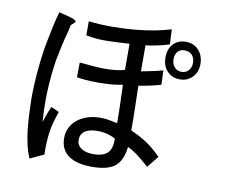

<svg xmlns="http://www.w3.org/2000/svg" viewBox="-84 -813 1168 998"><g transform="rotate(10 500.0 -314.0)"><path d="M624 -390Q624 -380 624.5 -356Q625 -332 626 -300Q627 -268 627.5 -230Q628 -192 628 -155Q653 -144 673.5 -133Q694 -122 713 -109.5Q732 -97 751 -81Q770 -65 791 -44L742 17Q708 -13 680 -34.5Q652 -56 626 -67Q618 6 579.5 36.5Q541 67 459 67Q376 67 333.5 35.5Q291 4 291 -56Q291 -86 303.5 -111Q316 -136 338.5 -154Q361 -172 392 -182Q423 -192 459 -192Q488 -192 513 -186.5Q538 -181 549 -179Q549 -207 548.5 -228.5Q548 -250 547.5 -271.5Q547 -293 546 -319Q545 -345 544 -381Q496 -372 453 -370.5Q410 -369 378 -370.5Q346 -372 325.5 -374.5Q305 -377 302 -378L303 -456Q351 -451 387.5 -448.5Q424 -446 452.5 -447Q481 -448 502.5 -451Q524 -454 541 -459V-597Q481 -593 424 -591.5Q367 -590 312 -601V-675Q378 -668 442 -668.5Q506 -669 562.5 -674.5Q619 -680 665.5 -689.5Q712 -699 744 -709L748 -630Q732 -625 714.5 -620.5Q697 -616 680 -612.5Q663 -609 648 -606.5Q633 -604 624 -604V-466Q631 -468 662 -473.5Q693 -479 738 -491L741 -416Q724 -411 710 -407.5Q696 -404 682.5 -401Q669 -398 655 -395.5Q641 -393 624 -390ZM153 -695 204 -682Q241 -672 245 -663Q245 -657 223 -639Q220 -623 216.5 -608.5Q213 -594 211 -586Q206 -571 201.5 -550.5Q197 -530 191 -503Q189 -494 188 -488.5Q187 -483 187 -481Q185 -472 183.5 -465.5Q182 -459 181 -454Q180 -449 179 -443Q178 -437 177 -428Q172 -396 169.5 -369.5Q167 -343 165 -317.5Q163 -292 162.5 -267Q162 -242 162 -214Q162 -200 163 -175Q164 -150 166 -118Q171 -133 174.5 -143.5Q178 -154 181.5 -163Q185 -172 188.5 -181Q192 -190 198 -203L240 -184Q229 -151 221.5 -124Q214 -97 210.5 -71Q207 -45 205.5 -17Q204 11 205 47L132 81Q117 44 109 8Q101 -28 97 -65.5Q93 -103 91 -142.5Q89 -182 88 -225Q88 -300 95.5 -381.5Q103 -463 115 -526Q123 -567 131 -605.5Q139 -644 153 -695ZM737 -560Q737 -604 762 -631Q787 -658 828 -658Q870 -658 896 -629.5Q922 -601 922 -556Q922 -514 896 -487Q870 -460 830 -460Q789 -460 763 -487.5Q737 -515 737 -560ZM883 -556Q883 -581 869 -597Q855 -613 829 -613Q806 -613 793 -598Q780 -583 780 -559Q780 -533 794 -516.5Q808 -500 832 -500Q855 -500 869 -516Q883 -532 883 -556ZM456 1Q504 1 528.5 -21.5Q553 -44 551 -99Q537 -106 516 -113Q495 -120 461 -122Q367 -122 367 -59Q367 -31 391 -15Q415 1 456 1Z"/></g></svg>

Font: D2Coding
Style: Regular
Weight: 400
Monospace: yes
Designer: Yong-Rak Park; Jeong-Hwan Yoon; Sang-Min Lee;
Foundry: NHN Corporation
Version: Version 1.3.2; Build 20180524